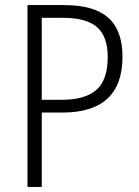

<svg xmlns="http://www.w3.org/2000/svg" viewBox="-20 -734 544 754"><path d="M461 -511Q461 -292 225 -292H144V0H88V-714H233Q349 -714 405 -664.5Q461 -615 461 -511ZM144 -664V-342H222Q314 -342 358.5 -381Q403 -420 403 -510Q403 -591 361 -627.5Q319 -664 229 -664Z"/></svg>

Font: Noto Sans UI NarrowLight
Style: Regular
Weight: 300
Width: 4
Designer: Monotype Design Team
Foundry: Monotype Imaging Inc.
Version: Version 1.001